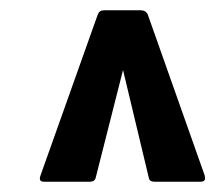

<svg xmlns="http://www.w3.org/2000/svg" viewBox="-20 -703 418 373"><path d="M65 -350Q54 -350 59 -363L170 -675Q173 -683 182 -683H254Q263 -683 267 -675L377 -364Q382 -350 370 -350H280Q270 -350 269 -358L219 -567L166 -358Q164 -350 155 -350Z"/></svg>

Font: Sofia Sans Extra Condensed ExtraBold
Style: Italic
Weight: 800
Italic angle: -9°
Designer: Botio Nikoltchev, Ani Petrova
Foundry: lettersoup
Version: Version 4.101; ttfautohint (v1.8.4.7-5d5b)